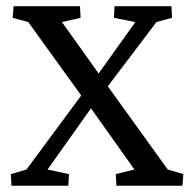

<svg xmlns="http://www.w3.org/2000/svg" viewBox="-20 -593 608 613"><path d="M562.5 0H351.6L349.6 -37.1L409.2 -51.8L270.5 -247.1L239.3 -288.1L70.3 -522.5L20.5 -536.1L23.4 -573.2H235.4L237.3 -536.1L177.7 -522.5L294.9 -358.4L324.2 -317.4L515.6 -51.8L565.4 -37.1ZM412.1 -522.5 343.8 -536.1 345.7 -573.2H527.3L529.3 -536.1L479.5 -522.5L324.2 -317.4L270.5 -247.1L131.8 -51.8L200.2 -37.1L198.2 0H16.6L14.6 -37.1L64.5 -51.8L239.3 -288.1L294.9 -358.4Z"/></svg>

Font: Crimson Pro ExtraLight
Style: Regular
Weight: 400
Version: Version 1.002